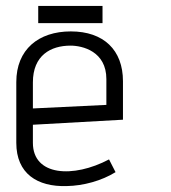

<svg xmlns="http://www.w3.org/2000/svg" viewBox="-20 -616 577 648"><path d="M348 -78C227 -14 91 -22 91 -134V-195L395 -212V-342C395 -447 330 -510 219 -510C110 -510 35 -449 35 -339V-134C35 -30 106 15 205 12C262 11 323 -6 370 -35ZM339 -262 91 -250V-338C91 -429 151 -462 218 -462C258 -462 339 -443 339 -349ZM326 -538V-596H109V-538Z"/></svg>

Font: Advent Pro
Style: Regular
Weight: 400
Designer: Andreas Kalpakidis
Foundry: Andreas Kalpakidis
Version: Version 2.002 2008